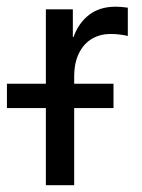

<svg xmlns="http://www.w3.org/2000/svg" viewBox="-73 -543 415 563"><path d="M61.5 -515.6H140.6V-434.6H142.6Q157.7 -476.1 188.7 -499.8Q219.7 -523.4 266.6 -523.4Q281.2 -523.4 301.8 -520.5V-437.5Q294.9 -439.5 281 -441.4Q267.1 -443.4 251 -443.4Q221.2 -443.4 197.3 -429.7Q173.3 -416 158.9 -387.7Q144.5 -359.4 144.5 -317.4V0H61.5ZM-52.7 -297.4H259.8V-226.1H-52.7Z"/></svg>

Font: Intratopia Thin
Style: Regular
Weight: 100
Designer: Rasmus Andersson
Foundry: rsms
Version: Version 3.000;Glyphs 3.2.3 (3260)